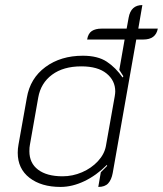

<svg xmlns="http://www.w3.org/2000/svg" viewBox="-20 -729 643 758"><path d="M603 -616Q595 -573 546 -573H518L425 -46Q420 -19 407 -5Q394 9 368 9L378 -49L403 -74L402 -78Q360 -36 312.5 -13.5Q265 9 219 9Q143 9 96.5 -27Q50 -63 50 -126Q50 -142 53 -158L86 -343Q99 -420 159.5 -464.5Q220 -509 307 -509Q366 -509 401.5 -485.5Q437 -462 464 -423L467 -428L451 -453L472 -573H324Q328 -597 342.5 -606.5Q357 -616 381 -616H480L488 -660Q497 -709 542 -709L526 -616ZM435 -368Q435 -411 400.5 -439Q366 -467 301 -467Q230 -467 185.5 -434Q141 -401 131 -344L98 -157Q96 -148 96 -132Q96 -85 130.5 -59Q165 -33 227 -33Q267 -33 304 -49Q341 -65 366.5 -92.5Q392 -120 398 -152L433 -349Q435 -361 435 -368Z"/></svg>

Font: K2D Thin
Style: Italic
Weight: 100
Italic angle: -10°
Designer: Katatrad Aksorn Co.,Ltd.
Foundry: Cadson Demak Co.,Ltd.
Version: Version 1.000; ttfautohint (v1.6)